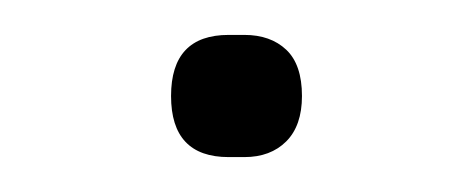

<svg xmlns="http://www.w3.org/2000/svg" viewBox="-20 -324 270 110"><path d="M78 -269Q78 -304 111 -304H120Q135 -304 144 -295.5Q153 -287 153 -269Q153 -252 144 -243Q135 -234 120 -234H111Q78 -234 78 -269Z"/></svg>

Font: IBM Plex Sans Arabic ExtraLight
Style: Regular
Weight: 200
Designer: Mike Abbink, Paul van der Laan, Pieter van Rosmalen, Wael Morcos, Khajak Apelian
Foundry: Bold Monday
Version: Version 1.1